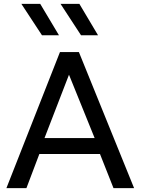

<svg xmlns="http://www.w3.org/2000/svg" viewBox="-20 -968 723 988"><path d="M13 0 288.5 -700H386L670 0H564L494.5 -175.5H182.5L116 0ZM209 -257.5H467L335 -583.5ZM484.5 -786.5H397L291.5 -948H388.5ZM283.5 -786.5H196L90 -948H187Z"/></svg>

Font: Geologica Light
Style: Regular
Weight: 300
Designer: Sindre Bremnes, Frode Helland
Foundry: Monokrom Skriftforlag AS
Version: Version 1.010; ttfautohint (v1.8.4.7-5d5b);gftools[0.9.28]